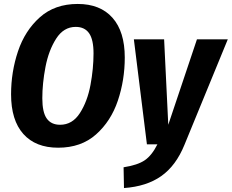

<svg xmlns="http://www.w3.org/2000/svg" viewBox="-20 -730 1172 971"><path d="M611 -439Q611 -325 576 -221Q541 -117 465.5 -50Q390 17 274 17Q160 17 98 -52.5Q36 -122 36 -253Q36 -366 71 -470.5Q106 -575 181.5 -642.5Q257 -710 373 -710Q487 -710 549 -640Q611 -570 611 -439ZM194 -233Q194 -162 216.5 -130.5Q239 -99 284 -99Q346 -99 384 -158Q422 -217 437.5 -300Q453 -383 453 -460Q453 -530 430.5 -562Q408 -594 363 -594Q302 -594 264 -534.5Q226 -475 210 -391.5Q194 -308 194 -233ZM913 2Q870 108 795.5 160.5Q721 213 607 221L605 116Q676 105 712 80.5Q748 56 776 0H723L657 -531H810L831 -99L976 -531H1132Z"/></svg>

Font: Fira Sans Condensed
Style: Bold Italic
Weight: 700
Width: 3
Italic angle: -8°
Designer: Carrois Corporate & Edenspiekermann AG
Foundry: Carrois Corporate GbR & Edenspiekermann AG
Version: Version 4.203